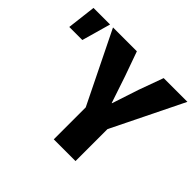

<svg xmlns="http://www.w3.org/2000/svg" viewBox="-165 -942 1155 1155"><g transform="rotate(45 413.0 -364.0)"><path d="M5 -544 27 -728H168L116 -544ZM417 -272 193 -728H396L452 -571L509 -401H511L567 -571L624 -728H826L602 -272V0H417Z"/></g></svg>

Font: Murecho ExtraBold
Style: Regular
Weight: 800
Designer: Neil Summerour
Foundry: Positype
Version: Version 1.010; ttfautohint (v1.8.3)